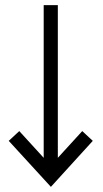

<svg xmlns="http://www.w3.org/2000/svg" viewBox="-20 -660 400 747"><path d="M150 -640H205V-46L300 -150L341 -112L178 67L14 -112L55 -150L150 -46Z"/></svg>

Font: Astronomicon
Style: Regular
Weight: 400
Version: Version 1.1